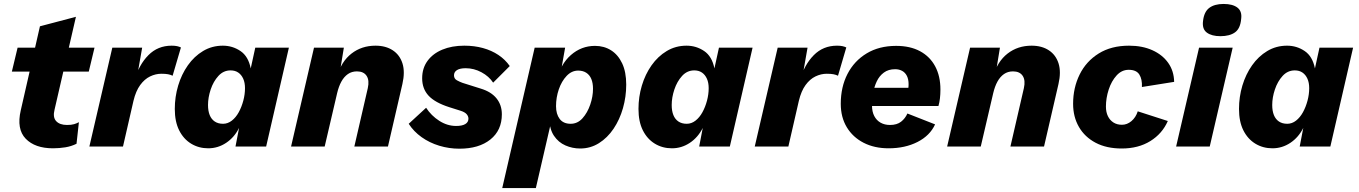

<svg xmlns="http://www.w3.org/2000/svg" viewBox="-20 -741 6874 971"><path d="M248 9Q157 9 110 -39.5Q63 -88 85 -183L182 -608L364 -656L256 -187Q246 -148 264 -128.5Q282 -109 319 -109Q341 -109 354.5 -113Q368 -117 379 -123L367 -14Q341 -1 310.5 4Q280 9 248 9ZM40 -379 69 -500H458L429 -379Z M432 0 548 -500H699L667 -318L660 -335Q683 -414 730.5 -462Q778 -510 848 -510Q865 -510 876 -507.5Q887 -505 895 -501L853 -358Q843 -363 830 -365.5Q817 -368 796 -368Q767 -368 739 -354.5Q711 -341 689 -311Q667 -281 655 -231L602 0Z M1033 9Q985 9 946.5 -14.5Q908 -38 886 -82Q864 -126 864 -190Q864 -251 881 -308Q898 -365 930 -410.5Q962 -456 1007 -483Q1052 -510 1107 -510Q1156 -510 1196 -483Q1236 -456 1248 -395L1271 -500H1441L1326 0H1171L1189 -94Q1165 -46 1123.5 -18.5Q1082 9 1033 9ZM1108 -115Q1132 -115 1152.5 -131Q1173 -147 1187.5 -173.5Q1202 -200 1210.5 -232Q1219 -264 1219 -295Q1219 -323 1210 -343Q1201 -363 1185 -374Q1169 -385 1146 -385Q1110 -385 1084.5 -357Q1059 -329 1045.5 -288.5Q1032 -248 1032 -210Q1032 -180 1040.5 -159Q1049 -138 1066 -126.5Q1083 -115 1108 -115Z M1452 0 1568 -500H1719L1693 -341L1685 -355Q1706 -430 1757.5 -470Q1809 -510 1879 -510Q1931 -510 1966.5 -486.5Q2002 -463 2015.5 -420Q2029 -377 2015 -316L1942 0H1772L1840 -295Q1849 -335 1834 -357.5Q1819 -380 1785 -380Q1759 -380 1739.5 -366.5Q1720 -353 1706.5 -328.5Q1693 -304 1685 -270L1622 0Z M2303 11Q2251 11 2201.5 -4Q2152 -19 2112 -47.5Q2072 -76 2047 -115L2135 -196Q2161 -156 2201.5 -130Q2242 -104 2287 -104Q2317 -104 2333 -113.5Q2349 -123 2349 -141Q2349 -153 2340 -163.5Q2331 -174 2309 -181L2252 -199Q2180 -222 2147.5 -257Q2115 -292 2115 -345Q2115 -396 2142 -433Q2169 -470 2217 -490Q2265 -510 2328 -510Q2379 -510 2422.5 -498Q2466 -486 2500.5 -463Q2535 -440 2558 -407L2474 -323Q2453 -355 2415 -375.5Q2377 -396 2335 -396Q2306 -396 2291 -386.5Q2276 -377 2276 -360Q2276 -343 2290.5 -335Q2305 -327 2319 -322L2411 -293Q2464 -277 2491 -243.5Q2518 -210 2518 -163Q2518 -82 2460 -35.5Q2402 11 2303 11Z M2520 210 2684 -500H2838L2808 -330L2797 -336Q2814 -416 2867 -462.5Q2920 -509 2989 -509Q3035 -509 3070.5 -486.5Q3106 -464 3126.5 -420.5Q3147 -377 3147 -313Q3147 -252 3130.5 -194Q3114 -136 3083 -90Q3052 -44 3009 -17Q2966 10 2914 10Q2875 10 2839.5 -5.5Q2804 -21 2781.5 -54.5Q2759 -88 2758 -142L2779 -175L2690 210ZM2866 -115Q2901 -115 2926 -143Q2951 -171 2965 -212Q2979 -253 2979 -292Q2979 -321 2970.5 -341.5Q2962 -362 2945 -373Q2928 -384 2904 -384Q2871 -384 2845.5 -357Q2820 -330 2806 -289Q2792 -248 2792 -204Q2792 -164 2810.5 -139.5Q2829 -115 2866 -115Z M3378 9Q3330 9 3291.5 -14.5Q3253 -38 3231 -82Q3209 -126 3209 -190Q3209 -251 3226 -308Q3243 -365 3275 -410.5Q3307 -456 3352 -483Q3397 -510 3452 -510Q3501 -510 3541 -483Q3581 -456 3593 -395L3616 -500H3786L3671 0H3516L3534 -94Q3510 -46 3468.5 -18.5Q3427 9 3378 9ZM3453 -115Q3477 -115 3497.5 -131Q3518 -147 3532.5 -173.5Q3547 -200 3555.5 -232Q3564 -264 3564 -295Q3564 -323 3555 -343Q3546 -363 3530 -374Q3514 -385 3491 -385Q3455 -385 3429.5 -357Q3404 -329 3390.5 -288.5Q3377 -248 3377 -210Q3377 -180 3385.5 -159Q3394 -138 3411 -126.5Q3428 -115 3453 -115Z M3797 0 3913 -500H4064L4032 -318L4025 -335Q4048 -414 4095.5 -462Q4143 -510 4213 -510Q4230 -510 4241 -507.5Q4252 -505 4260 -501L4218 -358Q4208 -363 4195 -365.5Q4182 -368 4161 -368Q4132 -368 4104 -354.5Q4076 -341 4054 -311Q4032 -281 4020 -231L3967 0Z M4474 9Q4402 9 4347.5 -19Q4293 -47 4262.5 -97.5Q4232 -148 4232 -216Q4232 -301 4266 -367Q4300 -433 4363 -471Q4426 -509 4512 -509Q4583 -509 4633 -482Q4683 -455 4709.5 -405.5Q4736 -356 4736 -288Q4736 -264 4733.5 -243Q4731 -222 4726 -205H4342L4343 -297H4615L4569 -271Q4572 -283 4573.5 -293.5Q4575 -304 4575 -315Q4575 -340 4566.5 -357Q4558 -374 4542.5 -382.5Q4527 -391 4507 -391Q4473 -391 4450 -374Q4427 -357 4414 -329.5Q4401 -302 4395.5 -269.5Q4390 -237 4390 -207Q4390 -176 4401.5 -154Q4413 -132 4433.5 -120.5Q4454 -109 4481 -109Q4516 -109 4537 -125.5Q4558 -142 4569 -167L4709 -112Q4683 -55 4620 -23Q4557 9 4474 9Z M4770 0 4886 -500H5037L5011 -341L5003 -355Q5024 -430 5075.5 -470Q5127 -510 5197 -510Q5249 -510 5284.5 -486.5Q5320 -463 5333.5 -420Q5347 -377 5333 -316L5260 0H5090L5158 -295Q5167 -335 5152 -357.5Q5137 -380 5103 -380Q5077 -380 5057.5 -366.5Q5038 -353 5024.5 -328.5Q5011 -304 5003 -270L4940 0Z M5653 10Q5576 10 5521 -19Q5466 -48 5436.5 -99Q5407 -150 5407 -216Q5407 -297 5440 -364Q5473 -431 5536.5 -470.5Q5600 -510 5690 -510Q5757 -510 5808 -487Q5859 -464 5888 -423Q5917 -382 5918 -327L5755 -301Q5757 -340 5742 -364Q5727 -388 5688 -388Q5653 -388 5627 -359.5Q5601 -331 5587 -288Q5573 -245 5573 -202Q5573 -174 5583 -153.5Q5593 -133 5611 -121.5Q5629 -110 5654 -110Q5680 -110 5702 -128.5Q5724 -147 5734 -178L5886 -129Q5858 -65 5797.5 -27.5Q5737 10 5653 10Z M6214 -500 6098 0H5928L6044 -500ZM6152 -558Q6108 -558 6083.5 -576Q6059 -594 6064 -634Q6069 -681 6095.5 -701Q6122 -721 6168 -721Q6214 -721 6238 -702.5Q6262 -684 6257 -646Q6253 -597 6226 -577.5Q6199 -558 6152 -558Z M6415 9Q6367 9 6328.5 -14.5Q6290 -38 6268 -82Q6246 -126 6246 -190Q6246 -251 6263 -308Q6280 -365 6312 -410.5Q6344 -456 6389 -483Q6434 -510 6489 -510Q6538 -510 6578 -483Q6618 -456 6630 -395L6653 -500H6823L6708 0H6553L6571 -94Q6547 -46 6505.5 -18.5Q6464 9 6415 9ZM6490 -115Q6514 -115 6534.5 -131Q6555 -147 6569.5 -173.5Q6584 -200 6592.5 -232Q6601 -264 6601 -295Q6601 -323 6592 -343Q6583 -363 6567 -374Q6551 -385 6528 -385Q6492 -385 6466.5 -357Q6441 -329 6427.5 -288.5Q6414 -248 6414 -210Q6414 -180 6422.5 -159Q6431 -138 6448 -126.5Q6465 -115 6490 -115Z"/></svg>

Font: Kantumruy Pro
Style: Italic
Weight: 400
Italic angle: -13°
Designer: Sovichet Tep
Foundry: Sovichet Tep
Version: Version 1.002